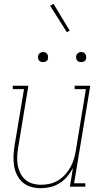

<svg xmlns="http://www.w3.org/2000/svg" viewBox="-20 -980 540 1008"><path d="M194 8Q168 8 143 1Q118 -6 99.5 -22Q81 -38 69.5 -61Q58 -84 54 -109Q50 -134 51 -160.5Q52 -187 56 -213L106 -512H47V-530H129L76 -210Q72 -187 70.5 -163Q69 -139 72.5 -116.5Q76 -94 85.5 -73.5Q95 -53 111.5 -38Q128 -23 150 -16.5Q172 -10 196 -10Q218 -10 241 -15Q264 -20 284.5 -32.5Q305 -45 321.5 -63Q338 -81 349.5 -101.5Q361 -122 367.5 -144Q374 -166 378 -189L431 -512H372V-530H454L369 -18H428V0H347L363 -98Q351 -75 333.5 -54Q316 -33 293 -18.5Q270 -4 244.5 2Q219 8 194 8ZM406 -654Q400 -654 394 -656Q388 -658 384.5 -663Q381 -668 380 -674Q379 -680 380 -686Q381 -691 383.5 -695Q386 -699 389.5 -701.5Q393 -704 397.5 -705.5Q402 -707 406 -707Q413 -707 418.5 -704.5Q424 -702 427.5 -697Q431 -692 432 -686Q433 -680 432 -674Q432 -669 429.5 -665Q427 -661 423 -658.5Q419 -656 415 -655Q411 -654 406 -654ZM206 -654Q200 -654 194 -656Q188 -658 184.5 -663Q181 -668 180 -674Q179 -680 180 -686Q181 -691 183.5 -695Q186 -699 189.5 -701.5Q193 -704 197.5 -705.5Q202 -707 206 -707Q213 -707 218.5 -704.5Q224 -702 227.5 -697Q231 -692 232 -686Q233 -680 232 -674Q232 -669 229.5 -665Q227 -661 223 -658.5Q219 -656 215 -655Q211 -654 206 -654ZM331 -811 243 -950 261 -960 346 -819Z"/></svg>

Font: Iosevka Curly Slab ThObl
Style: Regular
Weight: 100
Italic angle: -9°
Monospace: yes
Designer: Belleve Invis
Foundry: Belleve Invis
Version: Version 11.0.0; ttfautohint (v1.8.3)